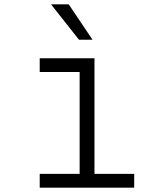

<svg xmlns="http://www.w3.org/2000/svg" viewBox="-20 -860 740 880"><path d="M162 -593H413V-63H595V0H162V-63H345V-530H162ZM404 -678H342L214 -840H295Z"/></svg>

Font: Martian Mono ExtraLight
Style: Regular
Weight: 200
Monospace: yes
Designer: Roman Shamin
Foundry: Evil Martians
Version: Version 1.000; ttfautohint (v1.8.4.7-5d5b)